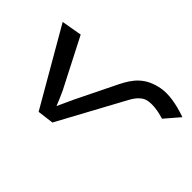

<svg xmlns="http://www.w3.org/2000/svg" viewBox="-238 -725 965 965"><g transform="rotate(45 245.0 -242.5)"><path d="M627 -474C556 -499 497 -508 450 -500C355 -483 317 -431 284 -365L179 -151C164 -119 151 -91 140 -66C129 -95 117 -121 106 -145L-28 -406L-137 -387L97 18L184 7L374 -343C395 -382 419 -405 448 -409C477 -414 515 -410 560 -396Z"/></g></svg>

Font: Gamestation Warped
Style: Regular
Weight: 400
Designer: Jonas Hecksher
Foundry: Jonas Hecksher, Playtypeª, e-types AS
Version: Version 1.003